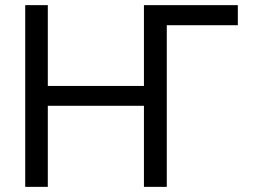

<svg xmlns="http://www.w3.org/2000/svg" viewBox="-20 -727 984 747"><path d="M905.3 -628.9H628.9V0H540V-315.4H166V0H78.1V-707H166V-392.6H540V-707H905.3Z"/></svg>

Font: Pretendard GOV
Style: Regular
Weight: 400
Designer: Base glyphs from Inter by Rasmus Andersson; Hangeul glyphs from Noto Sans CJK(Source Han Sans) by Jang Soo-young and Kan
Foundry: Kil Hyung-jin
Version: Version 1.309